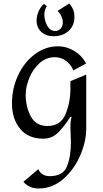

<svg xmlns="http://www.w3.org/2000/svg" viewBox="-20 -776 585 1091"><path d="M469 -415 397 -376Q382 -411 354 -431Q326 -451 292 -451Q242 -451 204.5 -417Q167 -383 146.5 -333Q126 -283 126 -238Q126 -168 155.5 -114Q185 -60 250 -60Q324 -60 352 -126.5Q380 -193 380 -270V-315L470 -352V-46Q470 29 435 109Q400 189 338.5 242Q277 295 200 295Q145 295 113 257L198 185Q205 203 221.5 214Q238 225 263 225Q338 225 360.5 169.5Q383 114 383 30L380 -52Q380 -89 387 -112H380Q343 -54 308.5 -21Q274 12 226 12Q140 12 94 -44.5Q48 -101 48 -188Q48 -273 82.5 -347.5Q117 -422 177.5 -467.5Q238 -513 310 -513Q358 -513 402 -486.5Q446 -460 469 -415ZM188 -660Q188 -619 215 -594.5Q242 -570 284 -570Q336 -570 369.5 -600Q403 -630 403 -680Q403 -725 373 -756L307 -714Q320 -702 328.5 -684Q337 -666 337 -648Q337 -628 325 -614Q313 -600 294 -600Q265 -600 248.5 -630Q232 -660 232 -692Q232 -721 246 -741L230 -754Q211 -738 199.5 -712Q188 -686 188 -660Z"/></svg>

Font: Amita
Style: Regular
Weight: 400
Designer: Eduardo Rodriguez Tunni, Modular Infotech, Brian J. Bonislawsky
Foundry: Eduardo Rodriguez Tunni, Modular Infotech, Brian J. Bonislawsky
Version: Version 1.004